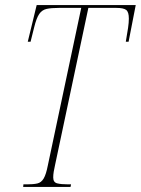

<svg xmlns="http://www.w3.org/2000/svg" viewBox="-20 -734 553 754"><path d="M71 0 72 -10H86Q111 -10 126.5 -13.5Q142 -17 151.5 -33Q161 -49 168 -85L299 -703H211Q181 -703 163 -699Q145 -695 134 -679Q123 -663 114 -626L100 -570H89L124 -714H513L485 -570H474Q480 -605 483 -625Q486 -645 486 -661Q486 -687 475.5 -695Q465 -703 437 -703H327L196 -85Q193 -72 191 -60Q189 -48 189 -37Q189 -18 204.5 -14Q220 -10 248 -10H259L257 0Z"/></svg>

Font: Noto Serif Display ExtraCondensed Thin
Style: Italic
Weight: 100
Width: 2
Italic angle: -12°
Designer: Monotype Design Team
Foundry: Monotype Imaging Inc.
Version: Version 2.009